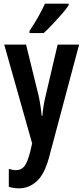

<svg xmlns="http://www.w3.org/2000/svg" viewBox="-20 -786 455 1046"><path d="M3 -543H122L190 -266Q202 -212 207 -155H211Q213 -181 217 -207Q221 -233 229 -266L294 -543H411L246 76Q221 166 178.5 203Q136 240 85 240Q70 240 56 238Q42 236 28 232V134Q49 141 67 141Q96 141 113 119.5Q130 98 145 39L155 -5ZM354 -757Q341 -737 317 -709.5Q293 -682 266.5 -654Q240 -626 218 -606H141V-618Q168 -658 189 -695.5Q210 -733 225 -766H354Z"/></svg>

Font: Noto Sans Kannada ExtraCondensed SemiBold
Style: Regular
Weight: 600
Width: 2
Designer: Jelle Bosma - Monotype Design Team
Foundry: Monotype Imaging Inc.
Version: Version 2.005; ttfautohint (v1.8.4.7-5d5b)